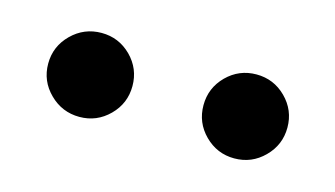

<svg xmlns="http://www.w3.org/2000/svg" viewBox="-34 -907 501 287"><g transform="rotate(15 216.5 -764.0)"><path d="M97.2 -699.2Q70.3 -699.2 51 -718.3Q31.7 -737.3 31.7 -764.2Q31.7 -791 51 -810.1Q70.3 -829.1 97.2 -829.1Q124 -829.1 143.1 -810.1Q162.1 -791 162.1 -764.2Q162.1 -737.3 143.1 -718.3Q124 -699.2 97.2 -699.2ZM336.9 -699.2Q310.1 -699.2 291 -718.3Q272 -737.3 272 -764.2Q272 -791 291 -810.1Q310.1 -829.1 336.9 -829.1Q363.8 -829.1 382.8 -810.1Q401.9 -791 401.9 -764.2Q401.9 -737.3 382.8 -718.3Q363.8 -699.2 336.9 -699.2Z"/></g></svg>

Font: Cutive
Style: Regular
Weight: 400
Version: Version 1.100; ttfautohint (v1.8.4.7-5d5b)